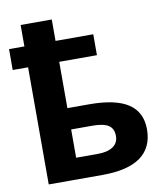

<svg xmlns="http://www.w3.org/2000/svg" viewBox="-84 -831 783 901"><g transform="rotate(-10 307.0 -380.0)"><path d="M75.2 -558.1H2V-657.7H75.2V-759.8H223.6V-657.7H403.3V-558.1H223.6V-337.4H327.1Q453.1 -337.4 513.7 -297.1Q574.2 -256.8 574.2 -174.8Q574.2 -87.9 513.2 -43.9Q452.1 0 331.5 0H75.2ZM425.3 -169.4Q425.3 -204.1 401.9 -220Q378.4 -235.8 324.7 -235.8H223.6V-101.1H327.6Q373.5 -101.1 399.4 -118.7Q425.3 -136.2 425.3 -169.4Z"/></g></svg>

Font: Viking Open Sans
Style: Bold
Weight: 700
Foundry: Ascender Corporation
Version: Version 2.001